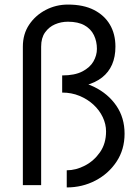

<svg xmlns="http://www.w3.org/2000/svg" viewBox="-20 -810 610 840"><path d="M80 -606V0H160V-606ZM252 -425Q368 -425 426.5 -471Q485 -517 485 -606Q485 -661 461 -702Q437 -743 391 -766.5Q345 -790 277 -790Q225 -790 180 -766.5Q135 -743 107.5 -702Q80 -661 80 -606H160Q160 -644 177 -668Q194 -692 220.5 -703.5Q247 -715 277 -715Q322 -715 350 -699Q378 -683 391 -656Q404 -629 404 -596Q404 -568 389 -541.5Q374 -515 340.5 -497.5Q307 -480 252 -480ZM272 -65V10Q340 10 397.5 -20Q455 -50 490 -103Q525 -156 525 -225Q525 -295 489 -347.5Q453 -400 391.5 -430Q330 -460 252 -460V-405Q293 -405 328 -390.5Q363 -376 389 -352Q415 -328 429.5 -297.5Q444 -267 444 -235Q444 -182 417.5 -144Q391 -106 351.5 -85.5Q312 -65 272 -65Z"/></svg>

Font: Jost* Book
Style: Regular
Weight: 400
Version: Version 3.000